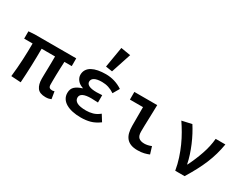

<svg xmlns="http://www.w3.org/2000/svg" viewBox="-73 -1387 2547 1971"><g transform="rotate(30 1200.0 -401.5)"><path d="M507 12Q436 12 408 -27Q380 -66 380 -134Q380 -149 380.5 -179Q381 -209 382 -246Q383 -283 383.5 -323Q384 -363 384 -399H225Q225 -303 221.5 -199.5Q218 -96 211 7L96 0Q108 -105 113 -206.5Q118 -308 118 -399H18V-486L90 -491H582V-399H495Q493 -362 491.5 -320Q490 -278 489 -239.5Q488 -201 488 -171Q488 -141 488 -128Q488 -102 499 -92Q510 -82 533 -82Q538 -82 543.5 -83.5Q549 -85 558 -87L572 -1Q561 4 545 8Q529 12 507 12Z M925 12Q869 12 824 2Q779 -8 747 -27Q715 -46 697.5 -74Q680 -102 680 -138Q680 -189 711.5 -216Q743 -243 793 -257V-261Q748 -276 725.5 -305.5Q703 -335 703 -367Q703 -402 719.5 -428Q736 -454 766 -470.5Q796 -487 837.5 -495Q879 -503 929 -503Q983 -503 1033.5 -487.5Q1084 -472 1127 -443L1083 -367Q1015 -414 934 -414Q875 -414 845.5 -397.5Q816 -381 816 -351Q816 -324 845.5 -309Q875 -294 937 -294Q966 -294 1002 -297V-210Q960 -213 921 -213Q794 -213 794 -149Q794 -115 828 -96Q862 -77 937 -77Q975 -77 1014 -87.5Q1053 -98 1093 -130L1140 -55Q1085 -15 1034.5 -1.5Q984 12 925 12ZM967 -559 889 -571 930 -815 1045 -796Z M1596 12Q1549 12 1516.5 -1Q1484 -14 1464 -38.5Q1444 -63 1435 -98.5Q1426 -134 1426 -179V-400H1271V-491H1542Q1541 -451 1540 -408.5Q1539 -366 1537.5 -324Q1536 -282 1535 -243Q1534 -204 1534 -173Q1534 -123 1556.5 -102.5Q1579 -82 1625 -82Q1642 -82 1663.5 -86.5Q1685 -91 1706 -100L1732 -15Q1706 -4 1673.5 4Q1641 12 1596 12Z M2039 0Q2027 -71 2005.5 -137Q1984 -203 1957 -263Q1930 -323 1899 -376.5Q1868 -430 1836 -477L1952 -503Q1976 -466 2001 -419Q2026 -372 2047.5 -321Q2069 -270 2086 -217.5Q2103 -165 2112 -118H2116Q2161 -208 2194 -303.5Q2227 -399 2235 -491H2350Q2339 -426 2322 -366.5Q2305 -307 2280.5 -248Q2256 -189 2223.5 -128Q2191 -67 2150 0Z"/></g></svg>

Font: Source Code Pro Semibold
Style: Regular
Weight: 600
Monospace: yes
Designer: Paul D. Hunt, Teo Tuominen
Foundry: Adobe Systems Incorporated
Version: Version 2.030;PS 1.000;hotconv 16.6.51;makeotf.lib2.5.65220